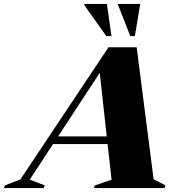

<svg xmlns="http://www.w3.org/2000/svg" viewBox="-105 -955 910 975"><path d="M675 -45 735.5 -13.5 730.5 0H371.5L377 -13.5L461.5 -42.5L441.5 -223.5H164.5L46 -43L122.5 -13.5L117.5 0H-85L-80 -13.5L-1 -44.5L446 -715H589ZM190 -262.5H437L401.5 -585ZM461 -772H434.5L322.5 -930V-935H438ZM580 -772H556.5L494.5 -930V-935H607Z"/></svg>

Font: Newsreader Display ExtraBold
Style: Italic
Weight: 800
Italic angle: -17°
Designer: Hugues Gentile
Foundry: Production Type
Version: Version 1.001